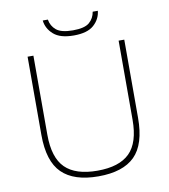

<svg xmlns="http://www.w3.org/2000/svg" viewBox="-99 -1013 971 1105"><g transform="rotate(-10 386.5 -460.5)"><path d="M387 9Q244 9 174 -59.8Q104 -128.5 104 -283V-740H138V-278Q138 -144 198.8 -84Q259.5 -24 387 -24Q514.5 -24 575.2 -84Q636 -144 636 -278V-740H669V-283Q669 -128.5 599.8 -59.8Q530.5 9 387 9ZM388 -814Q308.5 -814 270 -848Q231.5 -882 226 -930H256Q262 -892 291 -868Q320 -844 388 -844Q456.5 -844 484.2 -868Q512 -892 518 -930H548Q543 -881.5 505.2 -847.8Q467.5 -814 388 -814Z"/></g></svg>

Font: Encode Sans Exp Th
Style: Regular
Weight: 100
Width: 7
Designer: Multiple Designers
Foundry: Impallari Type
Version: Version 3.002; ttfautohint (v1.8.3) -l 8 -r 50 -G 200 -x 14 